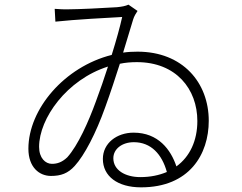

<svg xmlns="http://www.w3.org/2000/svg" viewBox="-20 -772 1040 825"><path d="M444 -486C428 -436 410 -384 392 -336C360 -248 315 -147 269 -96C245 -73 223 -68 203 -68C175 -68 148 -93 148 -141C148 -263 267 -430 444 -486ZM215 -734 218 -679C301 -688 447 -696 505 -699C496 -658 480 -600 460 -536C257 -485 102 -303 102 -133C102 -53 149 -16 199 -16C242 -16 272 -27 301 -59C343 -105 392 -199 432 -311C455 -374 476 -439 495 -498C518 -503 543 -505 568 -505C737 -505 828 -389 828 -252C828 -168 796 -99 738 -57C714 -129 660 -202 554 -202C482 -202 422 -157 422 -89C422 -15 485 33 586 33C794 33 877 -109 877 -253C877 -417 765 -550 571 -550C550 -550 530 -549 509 -546L552 -688C556 -702 565 -716 571 -725L532 -752C519 -746 503 -743 482 -741C423 -737 313 -732 276 -732C257 -731 231 -733 215 -734ZM697 -33C664 -19 626 -11 583 -11C518 -11 467 -41 467 -92C467 -133 506 -161 555 -161C629 -161 676 -109 697 -33Z"/></svg>

Font: Noto Sans HK Light
Style: Regular
Weight: 300
Designer: Ryoko NISHIZUKA 西塚涼子 (kana, bopomofo & ideographs); Paul D. Hunt (Latin, Greek & Cyrillic); Sandoll Communications 산돌커뮤니
Foundry: Adobe
Version: Version 2.004;hotconv 1.0.118;makeotfexe 2.5.65603